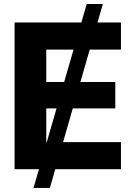

<svg xmlns="http://www.w3.org/2000/svg" viewBox="-20 -839 651 952"><path d="M410 -819.3H490L227.3 92.8H146.3ZM52.3 -727.5H579.7V-593.2H209.4V-432.4H551.7V-301.6H209.4V-134.4H579.7V0H52.3Z"/></svg>

Font: Intratopia Thin
Style: Regular
Weight: 100
Designer: Rasmus Andersson
Foundry: rsms
Version: Version 3.000;Glyphs 3.2.3 (3260)